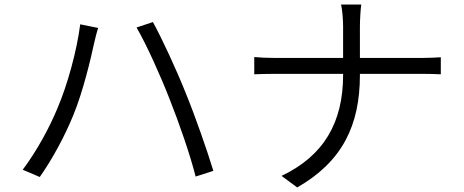

<svg xmlns="http://www.w3.org/2000/svg" viewBox="-20 -791 2040 845"><path d="M233 -315C199 -232 143 -128 80 -44L155 -12C212 -93 266 -194 303 -285C346 -389 381 -539 394 -600C399 -621 405 -647 412 -668L333 -684C319 -571 277 -417 233 -315ZM726 -356C768 -250 816 -113 841 -14L919 -39C892 -128 839 -280 798 -380C755 -488 692 -623 653 -694L581 -670C624 -596 686 -459 726 -356Z M1564 -536V-674C1564 -704 1567 -753 1570 -771H1481C1486 -753 1490 -705 1490 -675V-536H1189C1154 -536 1118 -538 1099 -540V-464C1118 -465 1154 -466 1191 -466H1490V-461C1490 -252 1405 -105 1219 -17L1288 34C1487 -80 1564 -240 1564 -461V-466H1837C1866 -466 1906 -465 1920 -464V-539C1906 -538 1869 -536 1838 -536Z"/></svg>

Font: Genne Gothic Normal
Style: Regular
Weight: 350
Designer: Ryoko NISHIZUKA (kana & ideographs); Paul D. Hunt (Latin, Greek & Cyrillic); Wenlong ZHANG (bopomofo); Sandoll Communica
Foundry: Adobe Systems Incorporated
Version: Version 1.004;PS 1.004;hotconv 16.6.51;makeotf.lib2.5.65220